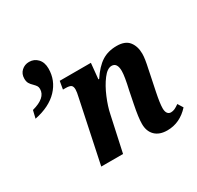

<svg xmlns="http://www.w3.org/2000/svg" viewBox="-155 -894 1111 1083"><g transform="rotate(-30 400.5 -352.5)"><path d="M534 -93Q534 -134 550 -213L566 -293Q585 -375 585 -409Q585 -463 549 -463Q521 -463 491.5 -424Q462 -385 439 -330Q416 -275 407 -230L357 0H215L299 -399Q307 -433 307 -449Q307 -470 297 -477Q287 -484 262 -484H245L254 -536H457L447 -434H452Q491 -493 532 -519.5Q573 -546 630 -546Q685 -546 709.5 -515Q734 -484 734 -435Q734 -404 720 -342L715 -317L693 -211Q679 -143 679 -111Q679 -90 687 -79Q695 -68 709 -68Q722 -68 734 -73.5Q746 -79 763 -91L784 -57Q723 10 641 10Q590 10 562 -17.5Q534 -45 534 -93ZM41 -469Q135 -494 135 -552Q135 -564 130 -572Q125 -580 114 -591Q101 -603 94 -615Q87 -627 87 -646Q87 -677 107.5 -696Q128 -715 157 -715Q190 -715 212 -691.5Q234 -668 234 -628Q234 -551 181 -495Q128 -439 29 -419Z"/></g></svg>

Font: Noto Serif Narrow
Style: Bold Italic
Weight: 700
Width: 4
Italic angle: -12°
Designer: Monotype Design Team
Foundry: Monotype Imaging Inc.
Version: Version 1.001